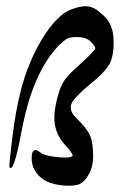

<svg xmlns="http://www.w3.org/2000/svg" viewBox="-20 -676 392 613"><path d="M209 -646.5Q235.4 -656.2 253.9 -656.2Q257.8 -656.2 260.7 -655.3Q281.2 -653.3 299.8 -635.7Q313.5 -625 321.3 -615.2Q329.1 -605.5 334 -592.8Q338.9 -582 340.8 -569.3Q342.8 -555.7 342.8 -539.1Q342.8 -499 331.1 -474.6Q319.3 -451.2 285.2 -421.9Q258.8 -400.4 245.1 -387.7Q231.4 -375 219.7 -362.3Q209 -348.6 207 -341.8Q205.1 -335 207 -324.2Q210 -314.5 216.8 -306.6Q223.6 -298.8 238.3 -284.2Q262.7 -257.8 269.5 -238.3Q277.3 -217.8 277.3 -175.8Q277.3 -143.6 262.7 -118.2Q248 -91.8 227.5 -85.9Q215.8 -83 200.2 -83Q187.5 -83 171.9 -85Q137.7 -89.8 119.1 -102.5Q81.1 -128.9 81.1 -170.9Q81.1 -190.4 87.9 -195.3Q94.7 -200.2 107.4 -190.4Q114.3 -182.6 139.6 -177.7Q166 -172.9 189.5 -172.9Q211.9 -173.8 211.9 -179.7Q211.9 -186.5 186.5 -214.8Q158.2 -246.1 154.3 -286.1Q150.4 -326.2 169.9 -386.7Q177.7 -409.2 189.5 -424.8Q201.2 -440.4 233.4 -468.8Q284.2 -514.6 284.2 -522.5Q284.2 -528.3 269.5 -543Q255.9 -557.6 224.6 -557.6Q205.1 -557.6 196.3 -553.7Q186.5 -548.8 168 -531.2Q86.9 -447.3 51.8 -271.5Q27.3 -139.6 14.6 -139.6Q9.8 -139.6 9.8 -147.5Q9.8 -156.2 19.5 -237.3Q29.3 -319.3 45.9 -384.8Q69.3 -477.5 116.2 -554.7Q164.1 -630.9 209 -646.5Z"/></svg>

Font: CillaFHscript
Style: Medium
Weight: 400
Designer: Cecilia Bingert
Version: Version 001.000